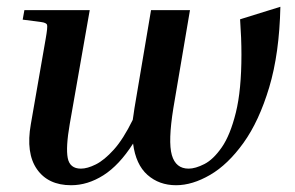

<svg xmlns="http://www.w3.org/2000/svg" viewBox="-20 -537 870 567"><path d="M808 -517Q805 -379 775 -279Q745 -179 699 -115Q653 -51 600.5 -20.5Q548 10 500 10Q450 10 415.5 -20.5Q381 -51 373 -113Q332 -49 285.5 -19.5Q239 10 190 10Q122 10 89 -37.5Q56 -85 71 -170L115 -423Q121 -457 119 -463.5Q117 -470 101 -472L47 -479L52 -507H245L186 -171Q174 -102 180 -70.5Q186 -39 219 -39Q238 -39 263 -51.5Q288 -64 316 -95Q344 -126 372 -183Q373 -191 374.5 -199.5Q376 -208 377 -217L426 -507H541L492 -218Q476 -119 487.5 -79Q499 -39 537 -39Q557 -39 583.5 -52.5Q610 -66 635 -102Q660 -138 676.5 -204.5Q693 -271 693 -376Q693 -400 692 -426Q691 -452 689 -480Z"/></svg>

Font: Inria Serif
Style: Bold Italic
Weight: 700
Italic angle: -10°
Designer: Black Foundry Team
Foundry: Black Foundry
Version: Version 1.000; ttfautohint (v1.8.3)